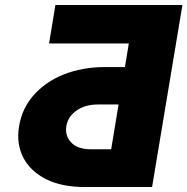

<svg xmlns="http://www.w3.org/2000/svg" viewBox="-20 -753 754 773"><path d="M56.8 -244.3Q68.2 -316.1 115.4 -369.7Q138.8 -396.3 169.4 -417.4Q199.9 -438.6 236.3 -453.1Q272.7 -467.7 314.5 -475.3Q356.2 -483 402 -483H483L498.6 -578.1H177.6L203.1 -733H714.5L592.3 0H321Q228.7 0 166.2 -31.2Q134.9 -46.9 111.7 -68.7Q88.4 -90.6 74.2 -117.7Q60 -144.9 55.4 -176.8Q50.8 -208.8 56.8 -244.3ZM266.7 -179.3Q292.3 -152 346.6 -152H427.6L457.4 -332.4H376.4Q322.1 -332.4 288 -307.9Q253.2 -283 247.2 -245.7Q240.8 -206.3 266.7 -179.3Z"/></svg>

Font: Inter P Black
Style: Italic
Weight: 900
Italic angle: -9.40001°
Designer: Rasmus Andersson
Foundry: rsms
Version: Version 3.018;git-588b23468